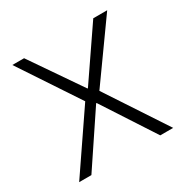

<svg xmlns="http://www.w3.org/2000/svg" viewBox="-118 -577 657 677"><g transform="rotate(-30 210.5 -238.0)"><path d="M177.2 -236.3 18.6 -475.6H66.4L206.5 -271.5H208.5L348.1 -475.6H404.8L238.8 -243.2L398.9 0H346.2L209 -210.9H207L65.9 0H16.1Z"/></g></svg>

Font: Selawik Light
Style: Regular
Weight: 300
Designer: Aaron Bell
Foundry: Microsoft Corporation
Version: Version 1.01